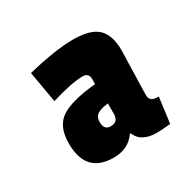

<svg xmlns="http://www.w3.org/2000/svg" viewBox="-90 -738 559 549"><g transform="rotate(-30 190.0 -463.5)"><path d="M314 -543 310 -398Q310 -385 317 -380Q324 -375 340 -375L329 -291Q299 -288 284 -288Q232 -288 218 -324H215Q190 -288 142 -288Q50 -288 50 -387Q50 -445 86 -467.5Q122 -490 200 -497V-514Q200 -534 180 -534Q143 -534 75 -513L57 -616Q151 -639 208.5 -639Q266 -639 290 -616Q314 -593 314 -543ZM179 -370Q204 -370 204 -397V-431Q179 -428 168 -420.5Q157 -413 157 -396Q157 -370 179 -370Z"/></g></svg>

Font: Passion One
Style: Regular
Weight: 400
Designer: Alejandro Lo Celso
Foundry: Fontstage
Version: Version 1.001